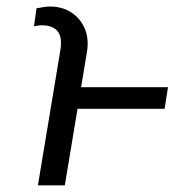

<svg xmlns="http://www.w3.org/2000/svg" viewBox="-20 -558 568 578"><path d="M175.1 0H94.1L160.9 -402Q168.7 -444.2 154.1 -463.1Q139.6 -481.9 105.5 -481.9Q101.9 -481.9 94.1 -481Q86.3 -480.1 82.4 -479L89.8 -533Q98.4 -534.8 110.1 -536.6Q121.8 -538.4 129.6 -538.4Q167.3 -538.4 194.8 -520.4Q222.3 -502.5 235.3 -471.6Q248.2 -440.7 241.8 -402L224.1 -295.5H485.8L475.5 -230.5H213.4Z"/></svg>

Font: Inter Light  BETA
Style: Italic
Weight: 300
Italic angle: 9.39999°
Designer: Rasmus Andersson
Foundry: rsms
Version: Version 3.011;git-f93a4a705